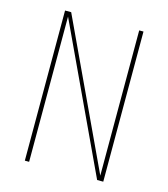

<svg xmlns="http://www.w3.org/2000/svg" viewBox="-110 -822 796 908"><g transform="rotate(15 288.0 -367.5)"><path d="M96 0H117V-711L450 0H480V-735H459V-24L126 -735H96Z"/></g></svg>

Font: Iosevka Sparkle Thin
Style: Regular
Weight: 100
Designer: Belleve Invis
Foundry: Belleve Invis
Version: Version 4.5.0; ttfautohint (v1.8.3)